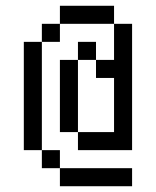

<svg xmlns="http://www.w3.org/2000/svg" viewBox="-20 -645 540 665"><path d="M375 -562.5H187.5V-625H375ZM62.5 -500H125V-125H62.5ZM125 -125H187.5V-62.5H125ZM125 -562.5H187.5V-500H125ZM187.5 -62.5H437.5V0H187.5ZM187.5 -437.5H250V-187.5H187.5ZM250 -187.5H375V-375H312.5V-437.5H375V-562.5H437.5V-125H250ZM250 -500H312.5V-437.5H250Z"/></svg>

Font: 寒蝉点阵体 16px
Style: Regular
Weight: 400
Designer: Designed by Warren2060
Foundry: ChillType
Version: Version 1.000